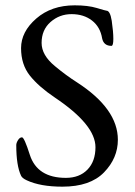

<svg xmlns="http://www.w3.org/2000/svg" viewBox="-20 -684 505 720"><path d="M92 -103Q120 -17 227 -17Q278 -17 308 -48Q338 -79 338 -132Q338 -216 186 -318Q125 -359 92 -400.5Q59 -442 59 -503.5Q59 -565 116 -614.5Q173 -664 260 -664Q310 -664 343 -654Q376 -644 379 -644Q393 -644 399 -606Q405 -565 405 -538.5Q405 -512 398 -512Q369 -512 363 -540Q356 -583 325 -607Q294 -631 248.5 -631Q203 -631 169.5 -601.5Q136 -572 136 -523Q136 -477 186 -436Q228 -401 269 -375Q422 -276 422 -160Q422 -91 370 -37.5Q318 16 214 16Q131 16 80 -8Q63 -16 59 -25Q41 -63 41 -140Q41 -148 47.5 -158.5Q54 -169 62.5 -169Q71 -169 92 -103Z"/></svg>

Font: EB Garamond
Style: Regular
Weight: 400
Version: Version 0.012